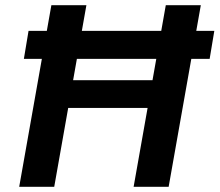

<svg xmlns="http://www.w3.org/2000/svg" viewBox="-20 -720 846 740"><path d="M72 -493 90 -601H806L788 -493ZM495 0 619 -700H754L630 0ZM54 0 178 -700H313L189 0ZM224 -304 243 -411H591L572 -304Z"/></svg>

Font: DM Sans 16pt
Style: Bold Italic
Weight: 700
Italic angle: -10°
Version: Version 4.004;gftools[0.9.30]